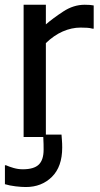

<svg xmlns="http://www.w3.org/2000/svg" viewBox="-31 -565 411 792"><path d="M355.5 -446.8H350.6Q340.3 -449.7 328.9 -450.4Q317.4 -451.2 301.3 -451.2Q264.2 -451.2 227.5 -435.1Q190.9 -418.9 158.2 -387.2V-9.8H222.7Q223.1 -1 224.4 12.5Q225.6 25.9 225.6 43.5Q225.6 122.6 183.1 164.6Q140.6 206.5 75.7 206.5Q57.6 206.5 33.2 203.6Q8.8 200.7 -10.7 194.8V116.7H-6.3Q5.4 122.1 24.4 127.7Q43.5 133.3 63 133.3Q108.9 133.3 128.9 114Q148.9 94.7 148.9 52.2Q148.9 42 148.7 29.5Q148.4 17.1 147.5 0H66.4V-545.4H158.2V-464.4Q187 -489.3 229.5 -517.3Q272 -545.4 318.4 -545.4Q332.5 -545.4 339.6 -544.7Q346.7 -543.9 355.5 -542.5Z"/></svg>

Font: IranNastaliq
Style: Regular
Weight: 400
Designer: Hossein Zahedi
Version: Version 1.5